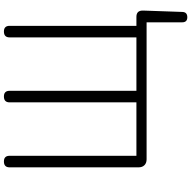

<svg xmlns="http://www.w3.org/2000/svg" viewBox="-18 -751 977 981"><g transform="rotate(-90 470.5 -260.5)"><path d="M873 208Q847 208 847 182V0H476H147Q128 0 117 -11Q106 -22 106 -41V-700Q106 -729 136 -729Q165 -729 165 -700V-52H438V-700Q438 -729 468 -729Q497 -729 497 -700V-52H770V-700Q770 -729 800 -729Q829 -729 829 -700V-52H875Q907 -52 907 -20V-17L900 183Q899 208 873 208Z"/></g></svg>

Font: GenSenRounded TW L
Style: Regular
Weight: 300
Version: Version 1.501;PS 1;hotconv 16.6.51;makeotf.lib2.5.65220